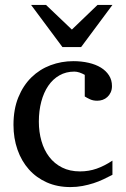

<svg xmlns="http://www.w3.org/2000/svg" viewBox="-20 -740 506 772"><path d="M432.1 -37.1Q415 -28.3 396.2 -19.3Q377.4 -10.3 356.2 -3.4Q335 3.4 311.8 7.8Q288.6 12.2 263.2 12.2Q210.4 12.2 168.2 -6.6Q126 -25.4 96.2 -58.8Q66.4 -92.3 50.3 -138.2Q34.2 -184.1 34.2 -237.8Q34.2 -300.8 53.7 -348.6Q73.2 -396.5 106.4 -429Q139.6 -461.4 183.3 -477.8Q227.1 -494.1 274.9 -494.1Q307.6 -494.1 336.2 -487.5Q364.7 -481 385.5 -468.3Q406.2 -455.6 418.2 -437Q430.2 -418.5 430.2 -394Q430.2 -379.4 425 -368.4Q419.9 -357.4 411.6 -349.9Q403.3 -342.3 392.8 -338.6Q382.3 -335 371.1 -335Q354.5 -335 342.3 -340.6Q330.1 -346.2 320.8 -352.1V-439Q310.5 -444.8 299.6 -448.5Q288.6 -452.1 278.8 -452.1Q245.6 -452.1 219 -437Q192.4 -421.9 174.1 -395Q155.8 -368.2 146 -331.3Q136.2 -294.4 136.2 -251Q136.2 -209.5 146.7 -172.9Q157.2 -136.2 178 -109.1Q198.7 -82 229.7 -66.4Q260.7 -50.8 301.8 -50.8Q336.9 -50.8 368.4 -61.8Q399.9 -72.8 432.1 -94.2ZM306.2 -550.8H231L105 -720.2H165L269 -621.1L372.1 -720.2H432.1Z"/></svg>

Font: Charis SIL Phon
Style: Regular
Weight: 400
Foundry: SIL International
Version: Version 5.000